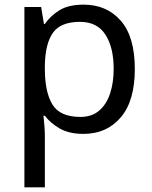

<svg xmlns="http://www.w3.org/2000/svg" viewBox="-20 -566 655 826"><path d="M340 -546Q439 -546 499.5 -477Q560 -408 560 -269Q560 -132 499.5 -61Q439 10 339 10Q277 10 236.5 -13.5Q196 -37 173 -68H167Q169 -51 171 -25Q173 1 173 20V240H85V-536H157L169 -463H173Q197 -498 236 -522Q275 -546 340 -546ZM324 -472Q242 -472 208.5 -426Q175 -380 173 -286V-269Q173 -170 205.5 -116.5Q238 -63 326 -63Q375 -63 406.5 -90Q438 -117 453.5 -163.5Q469 -210 469 -270Q469 -362 433.5 -417Q398 -472 324 -472Z"/></svg>

Font: Noto Sans Tagbanwa
Style: Regular
Weight: 400
Designer: Monotype Design Team
Foundry: Monotype Imaging Inc.
Version: Version 2.001; ttfautohint (v1.8.4.7-5d5b)